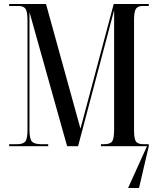

<svg xmlns="http://www.w3.org/2000/svg" viewBox="-20 -734 794 964"><path d="M26 0V-10H66Q96 -10 107 -23.5Q118 -37 118 -82V-632Q118 -676 108 -690Q98 -704 73 -704H26V-714H211L384 -88L551 -714H727V-704H696Q673 -704 663 -690.5Q653 -677 653 -634V-80Q653 -37 662.5 -23.5Q672 -10 701 -10H727V0L678 210H623L718 0H487V-10H502Q534 -10 543.5 -24.5Q553 -39 553 -86V-683L372 0H317L128 -673V-85Q128 -35 141 -22.5Q154 -10 188 -10H222V0Z"/></svg>

Font: Noto Serif Display ExtraCondensed Medium
Style: Regular
Weight: 500
Width: 2
Designer: Monotype Design Team
Foundry: Monotype Imaging Inc.
Version: Version 2.009